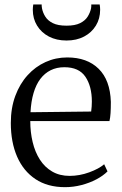

<svg xmlns="http://www.w3.org/2000/svg" viewBox="-20 -802 528 834"><path d="M262.5 11Q186.5 11 134 -24Q81.5 -59 54.2 -121.8Q27 -184.5 27 -267.5Q27 -333 46.5 -385.5Q66 -438 99.8 -475.2Q133.5 -512.5 177.8 -532.5Q222 -552.5 272 -552.5Q358.5 -552.5 408.5 -503.2Q458.5 -454 461.5 -359.5Q461.5 -330.5 460.2 -310.8Q459 -291 455.5 -276H111.5Q111.5 -228 121.8 -185Q132 -142 153 -109Q174 -76 206.5 -57Q239 -38 282.5 -38Q325.5 -38 367.8 -53.5Q410 -69 432.5 -88.5L447 -57.5Q428 -38.5 398.8 -23Q369.5 -7.5 334 1.8Q298.5 11 262.5 11ZM112.5 -314.5 376 -317.5Q377.5 -326.5 378.2 -339Q379 -351.5 379 -361Q379 -427 351 -468.5Q323 -510 259.5 -510Q226.5 -510 200.2 -497Q174 -484 155.2 -459.2Q136.5 -434.5 125.8 -398Q115 -361.5 112.5 -314.5ZM269 -626Q225.5 -626 192.5 -643.2Q159.5 -660.5 141 -690.8Q122.5 -721 122.5 -759.5Q122.5 -765 123 -770.8Q123.5 -776.5 124.5 -782.5H161Q161 -779 161.2 -774.5Q161.5 -770 162.5 -765.5Q166 -747 176.8 -729.8Q187.5 -712.5 209.5 -701.5Q231.5 -690.5 269 -690.5Q306 -690.5 328 -701.5Q350 -712.5 360.8 -729.8Q371.5 -747 375.5 -765.5Q376.5 -770 376.5 -774.5Q376.5 -779 376.5 -782.5H413Q414 -776.5 414.5 -770.8Q415 -765 415 -759.5Q415 -721 396.5 -690.8Q378 -660.5 345.2 -643.2Q312.5 -626 269 -626Z"/></svg>

Font: Merriweather 60pt Light
Style: Regular
Weight: 300
Version: Version 2.100